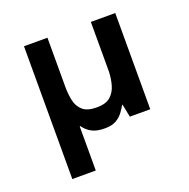

<svg xmlns="http://www.w3.org/2000/svg" viewBox="-106 -511 755 769"><g transform="rotate(-20 271.5 -127.0)"><path d="M75 156V-410H175V-200Q175 -169 181 -141.5Q187 -114 206.5 -97Q226 -80 266 -80Q305 -80 324.5 -97.5Q344 -115 351.5 -142Q359 -169 360 -197V-410H464V0H377L366 -55H364Q356 -40 344.5 -25Q333 -10 315 0Q297 10 268 10Q233 10 212 -1.5Q191 -13 178 -32H175V156Z"/></g></svg>

Font: Darker Grotesque
Style: Bold
Weight: 700
Designer: Gabriel Lam
Foundry: TypeRant
Version: Version 1.000;gftools[0.9.28]